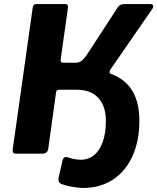

<svg xmlns="http://www.w3.org/2000/svg" viewBox="-20 -762 780 952"><path d="M62 0Q49 0 45.5 -5Q42 -10 43 -21L142 -723Q144 -742 161 -742H304Q319 -742 317 -724L281 -468Q278 -451 294 -451H355Q377 -451 391.5 -466.5Q406 -482 421 -506L564 -726Q574 -742 600 -742H723Q736 -742 739 -735.5Q742 -729 736 -719L528 -418Q517 -400 531 -395L355 -317H273Q259 -317 258 -304L219 -23Q216 0 188 0ZM392 170Q377 170 359 167.5Q341 165 323.5 161.5Q306 158 290 152Q278 149 273 141Q268 133 271 118L290 33Q295 14 313 17Q327 22 342 25.5Q357 29 377 30Q417 31 445.5 8Q474 -15 489.5 -58.5Q505 -102 505 -163Q505 -235 468 -276Q431 -317 360 -317H255L267 -417H390Q484 -417 546.5 -389Q609 -361 640 -305Q671 -249 671 -163Q671 -63 637 12Q603 87 540 128.5Q477 170 392 170Z"/></svg>

Font: Libre Franklin
Style: Bold Italic
Weight: 700
Italic angle: -8°
Designer: Pablo Impallari, Rodrigo Fuenzalida, Nhung Nguyen
Foundry: Impallari Type
Version: Version 3.000